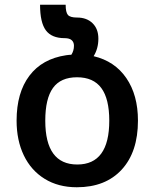

<svg xmlns="http://www.w3.org/2000/svg" viewBox="-20 -780 652 810"><path d="M50 -271Q50 -389 104 -460.5Q158 -532 259 -547Q273 -549 281 -549Q292 -566 292 -587Q292 -602 282.5 -610.5Q273 -619 253 -619Q198 -619 173.5 -652Q149 -685 149 -760H257Q257 -728 266.5 -717Q276 -706 305 -706Q346 -706 370.5 -682Q395 -658 395 -617Q395 -575 375 -543Q464 -522 513 -450.5Q562 -379 562 -271Q562 -139 493.5 -64.5Q425 10 304 10Q226 10 168.5 -25.5Q111 -61 80.5 -124.5Q50 -188 50 -271ZM441 -271Q441 -363 407.5 -408.5Q374 -454 305 -454Q236 -454 203.5 -409Q171 -364 171 -271Q171 -86 306 -86Q441 -86 441 -271Z"/></svg>

Font: Noto Sans Georgian Medium
Style: Regular
Weight: 500
Designer: Monotype Design team
Foundry: Monotype Imaging Inc.
Version: Version 1.000